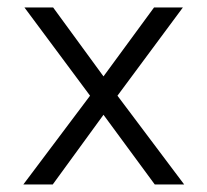

<svg xmlns="http://www.w3.org/2000/svg" viewBox="-20 -490 551 510"><path d="M42 0 219.2 -235.8 44.9 -470.2H121.1L254.9 -287.1L389.2 -470.2H465.8L292 -235.8L469.2 0H391.1L254.9 -185.1L120.1 0Z"/></svg>

Font: Kreadon
Style: Regular
Weight: 400
Designer: kohakuno
Foundry: StudioGnu
Version: Version 1.000;Glyphs 3.1.2 (3151)